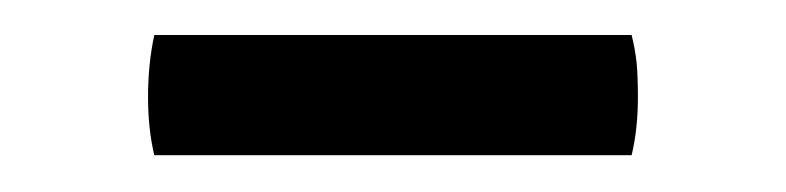

<svg xmlns="http://www.w3.org/2000/svg" viewBox="-20 -664 438 107"><path d="M66 -577.5Q62.5 -592 62.5 -610Q62.5 -628.5 66 -644.5H332Q334 -636.5 334.8 -628.8Q335.5 -621 335.5 -610Q335.5 -592 332 -577.5Z"/></svg>

Font: Signika Light
Style: Regular
Weight: 300
Designer: Anna Giedry
Foundry: Anna Giedry
Version: Version 2.000